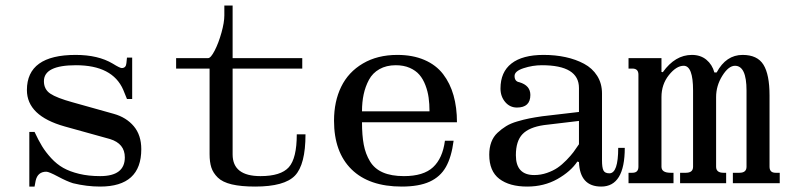

<svg xmlns="http://www.w3.org/2000/svg" viewBox="-20 -668 2870 700"><path d="M78.1 -339.8Q78.1 -467.8 255.9 -467.8Q337.9 -467.8 391.1 -436Q417 -419.9 423.8 -419.9Q439.5 -419.9 440.9 -438L442.9 -458H461.9V-307.1H442.9L429.2 -340.8Q390.1 -430.2 256.8 -430.2Q140.1 -430.2 140.1 -372.1Q140.1 -342.3 163.3 -326.7Q186.5 -311 245.1 -294.9L395 -252.9Q440.4 -240.2 467.8 -207.8Q495.1 -175.3 495.1 -124Q495.1 12.2 345.2 12.2Q295.9 12.2 246.1 0Q224.1 -6.8 191.2 -24.4Q158.2 -42 148.9 -42Q117.2 -42 109.9 -8.8L106 12.2H86.9V-187H106Q120.1 -156.7 133.3 -135Q146.5 -113.3 166.7 -91.3Q187 -69.3 210.7 -55.9Q234.4 -42.5 268.6 -34.2Q302.7 -25.9 345.2 -25.9Q435.1 -25.9 435.1 -94.2Q435.1 -144.5 380.9 -161.1L215.8 -207Q78.1 -245.6 78.1 -339.8Z M910.2 12.2Q858.9 12.2 825 4.2Q791 -3.9 773.9 -20.8Q756.8 -37.6 750.5 -57.4Q744.1 -77.1 744.1 -106V-418H622.1V-456.1H738.8Q748.5 -456.1 762.7 -483.6Q776.9 -511.2 787.4 -548.8Q797.9 -586.4 797.9 -611.8V-647.9H828.1V-456.1H1082V-418H828.1V-105Q828.1 -25.9 929.7 -25.9Q1003.9 -25.9 1033 -58.3Q1062 -90.8 1062 -178.2H1093.8Q1093.8 -67.9 1055.4 -27.8Q1017.1 12.2 910.2 12.2Z M1299.8 -262.2H1545.9Q1545.9 -289.1 1542.7 -312Q1539.6 -335 1531 -357.4Q1522.5 -379.9 1509 -395.5Q1495.6 -411.1 1473.6 -420.7Q1451.7 -430.2 1422.9 -430.2Q1388.7 -430.2 1363.5 -416Q1338.4 -401.9 1325.2 -377.2Q1312 -352.5 1305.9 -324.2Q1299.8 -295.9 1299.8 -262.2ZM1197.8 -228Q1197.8 -297.9 1223.9 -351.6Q1250 -405.3 1303 -436.5Q1356 -467.8 1428.7 -467.8Q1484.9 -467.8 1527.3 -449.5Q1569.8 -431.2 1595.5 -397.7Q1621.1 -364.3 1633.5 -320.3Q1646 -276.4 1646 -222.2H1299.8Q1299.8 -174.3 1306.2 -140.6Q1312.5 -106.9 1328.9 -79.8Q1345.2 -52.7 1376 -39.3Q1406.7 -25.9 1452.6 -25.9Q1523.9 -25.9 1558.8 -58.3Q1593.8 -90.8 1602.1 -154.8H1633.8Q1626 -95.2 1605.7 -59.3Q1585.4 -23.4 1546.4 -5.6Q1507.3 12.2 1444.8 12.2Q1325.7 12.2 1261.7 -50.5Q1197.8 -113.3 1197.8 -228Z M1860.8 -102.1Q1860.8 -29.8 1927.7 -29.8Q1951.7 -29.8 1974.1 -37.6Q1996.6 -45.4 2012.7 -56.4Q2028.8 -67.4 2045.2 -84.2Q2061.5 -101.1 2070.8 -113.5Q2080.1 -126 2090.8 -142.1V-227.1L1962.9 -211.9Q1909.2 -204.1 1885 -179Q1860.8 -153.8 1860.8 -102.1ZM1864.7 -275.9Q1838.9 -275.9 1821.8 -296.1Q1804.7 -316.4 1804.7 -345.2Q1804.7 -405.3 1844.7 -436.5Q1884.8 -467.8 1961.9 -467.8Q2004.9 -467.8 2042 -459.7Q2079.1 -451.7 2109.4 -435.5Q2139.6 -419.4 2157.2 -391.6Q2174.8 -363.8 2174.8 -327.1V-83Q2174.8 -57.6 2179.9 -46.9Q2185.1 -36.1 2201.7 -36.1Q2233.9 -36.1 2233.9 -128.9H2257.8Q2257.8 12.2 2171.9 12.2Q2094.2 12.2 2090.8 -77.1L2085 -79.1Q2060.5 -42.5 2012 -15.1Q1963.4 12.2 1901.9 12.2Q1837.4 12.2 1800.5 -15.9Q1763.7 -43.9 1763.7 -104Q1763.7 -129.4 1771.2 -149.7Q1778.8 -169.9 1793.7 -183.8Q1808.6 -197.8 1825.2 -208Q1841.8 -218.3 1866 -225.3Q1890.1 -232.4 1909.9 -236.3Q1929.7 -240.2 1956.5 -244.1L2090.8 -259.8V-347.2Q2090.8 -430.2 1955.6 -430.2Q1921.9 -430.2 1888.9 -419.4Q1856 -408.7 1856 -391.1Q1856 -371.1 1873.5 -368.2Q1913.6 -356.4 1913.6 -321.8Q1913.6 -275.9 1864.7 -275.9Z M2271.5 0V-38.1H2285.6Q2307.6 -38.1 2307.6 -60.1V-396Q2307.6 -418 2285.6 -418H2271.5V-456.1H2391.6V-405.8L2396.5 -404.8Q2441.4 -467.8 2502.4 -467.8Q2534.2 -467.8 2555.4 -450.2Q2576.7 -432.6 2584.5 -403.8H2592.8Q2627 -467.8 2687.5 -467.8Q2741.2 -467.8 2763.4 -432.1Q2785.6 -396.5 2785.6 -319.8V-60.1Q2785.6 -38.1 2807.6 -38.1H2822.8V0H2651.9V-38.1H2675.8Q2701.7 -38.1 2701.7 -60.1V-337.9Q2701.7 -428.2 2659.7 -428.2Q2636.2 -428.2 2613.5 -391.8Q2590.8 -355.5 2590.8 -314V-60.1Q2590.8 -38.1 2617.7 -38.1H2627.4V0H2459.5V-38.1H2480.5Q2506.8 -38.1 2506.8 -60.1V-337.9Q2506.8 -428.2 2472.7 -428.2Q2445.8 -428.2 2418.7 -394.3Q2391.6 -360.4 2391.6 -314V-60.1Q2391.6 -38.1 2424.8 -38.1H2435.5V0Z"/></svg>

Font: New Heterodox Mono
Style: Book
Weight: 400
Designer: Hao Chi Kiang <hello@hckiang.com>, Alexey Kryukov <alexios@thessalonica.org.ru>
Version: Version 0.0.3